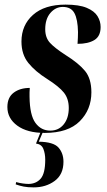

<svg xmlns="http://www.w3.org/2000/svg" viewBox="-20 -566 463 832"><path d="M174 10Q98 10 55 -21.5Q12 -53 12 -102Q12 -144 39.5 -164.5Q67 -185 109 -185Q108 -175 108 -165.5Q108 -156 108 -147Q109 -67 133.5 -33.5Q158 0 198 0Q234 0 256 -27Q278 -54 278 -98Q278 -138 257 -164.5Q236 -191 184 -224Q133 -256 103 -293Q73 -330 73 -386Q73 -457 123 -501.5Q173 -546 264 -546Q323 -546 356 -532Q389 -518 402.5 -496Q416 -474 416 -449Q416 -409 389 -392.5Q362 -376 316 -376Q317 -390 317.5 -403Q318 -416 318 -427Q317 -482 302.5 -509Q288 -536 252 -536Q221 -536 198.5 -510Q176 -484 176 -439Q176 -403 196.5 -380.5Q217 -358 265 -327Q321 -292 348.5 -258.5Q376 -225 376 -166Q376 -91 325.5 -40.5Q275 10 174 10ZM126 246Q100 246 82.5 242.5Q65 239 48 233L50 223Q64 227 78.5 229Q93 231 103 231Q136 231 156 208.5Q176 186 176 126Q176 100 168 79.5Q160 59 136 56L158 1H168L148 48Q212 49 233.5 73.5Q255 98 255 135Q255 190 217 218Q179 246 126 246Z"/></svg>

Font: Noto Serif Display ExtraCondensed
Style: Bold Italic
Weight: 700
Width: 2
Italic angle: -12°
Designer: Monotype Design Team
Foundry: Monotype Imaging Inc.
Version: Version 2.009